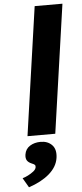

<svg xmlns="http://www.w3.org/2000/svg" viewBox="-66 -774 470 1102"><g transform="rotate(-5 169.0 -223.5)"><path d="M72 0 178 -740H338L232 0ZM55 293 23 238Q38 234 55.5 225Q73 216 87 205Q101 194 103 181Q104 172 99.5 167.5Q95 163 82 158Q63 150 55.5 137.5Q48 125 51 104Q56 72 82 55.5Q108 39 144 39Q185 39 209.5 64.5Q234 90 227 139Q223 165 209.5 187.5Q196 210 173.5 229.5Q151 249 121 265Q91 281 55 293Z"/></g></svg>

Font: Lexend
Style: Bold Italic
Weight: 700
Italic angle: -8.13011°
Designer: Bonnie Shaver-Troup, Thomas Jockin
Foundry: Lexend
Version: Version 1.007